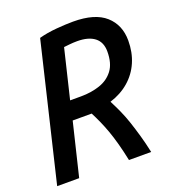

<svg xmlns="http://www.w3.org/2000/svg" viewBox="-129 -801 817 902"><g transform="rotate(-20 280.0 -350.5)"><path d="M3 0 166 -682Q206 -693 254 -697Q302 -701 337 -701Q446 -701 498.5 -654Q551 -607 551 -529Q551 -470 530 -421.5Q509 -373 469 -338.5Q429 -304 374 -287Q389 -258 403 -227Q417 -196 428.5 -161.5Q440 -127 451.5 -87Q463 -47 473 0H362Q352 -48 341.5 -86.5Q331 -125 320 -155.5Q309 -186 297 -213Q285 -240 272 -265H177L113 0ZM198 -358H253Q304 -358 347 -372.5Q390 -387 415.5 -421Q441 -455 441 -514Q441 -561 410.5 -584.5Q380 -608 324 -608Q304 -608 285.5 -606Q267 -604 257 -603Z"/></g></svg>

Font: Ubuntu Sans Mono Medium
Style: Italic
Weight: 500
Italic angle: -13.5°
Monospace: yes
Designer: Dalton Maag Ltd
Foundry: Dalton Maag Ltd
Version: Version 1.006